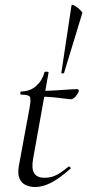

<svg xmlns="http://www.w3.org/2000/svg" viewBox="-20 -742 352 774"><path d="M121.2 12Q102 12 84.6 4.4Q67.2 -3.2 58.8 -21.8Q50.4 -40.4 56 -73.2L99 -306Q105.8 -343 100.2 -351.8Q94.6 -360.6 65 -360.6Q61 -360.6 61.9 -367Q62.8 -373.4 65.8 -373.4Q101 -373.4 125.9 -395.6Q150.8 -417.8 159.2 -450.2Q159.6 -453.4 168.2 -453.1Q176.8 -452.8 175.8 -449.6L113.8 -103.8Q106.2 -63.2 117.4 -44.3Q128.6 -25.4 159.6 -25.4Q189.2 -25.4 212.1 -38.8Q235 -52.2 256.4 -70.4Q258.4 -72.4 262.5 -68.4Q266.6 -64.4 264.4 -62.2Q219.2 -22.2 185.3 -5.1Q151.4 12 121.2 12ZM265.2 -341.8Q262.6 -341.8 242.9 -344.4Q223.2 -347 196.7 -349.6Q170.2 -352.2 145.4 -352.2L147.4 -375.6Q172.6 -375.6 203 -377.6Q233.4 -379.6 258.4 -381.2Q283.4 -382.8 290.4 -382.8Q294.6 -382.8 296.5 -380.4Q298.4 -378 297.4 -374Q295.6 -366 285.5 -353.9Q275.4 -341.8 265.2 -341.8ZM227.2 -448 268.2 -720Q269.4 -724 276.6 -721Q283.8 -718 292.2 -711.5Q300.6 -705 306.7 -698.4Q312.8 -691.8 311.6 -688.6L238.2 -448Q237.2 -446 232.2 -446Q227.2 -446 227.2 -448Z"/></svg>

Font: Cormorant Garamond Light
Style: Italic
Weight: 300
Italic angle: -10°
Designer: Christian Thalmann (Catharsis Fonts)
Foundry: Catharsis Fonts
Version: Version 4.001